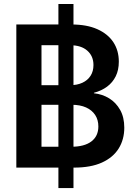

<svg xmlns="http://www.w3.org/2000/svg" viewBox="-20 -852 686 976"><path d="M276.9 104V-831.5H353.5V104ZM63 0V-727.5H344.2Q421.4 -727.5 474.9 -703.6Q528.3 -679.7 556.2 -637.5Q584 -595.2 584 -538.6Q584 -496.1 568.4 -464.4Q552.7 -432.6 524.4 -411.6Q496.1 -390.6 457.5 -380.4V-377.9Q500 -373.5 534.9 -352.1Q569.8 -330.6 590.8 -293.2Q611.8 -255.9 611.8 -203.1Q611.8 -143.1 583.3 -97.2Q554.7 -51.3 498 -25.6Q441.4 0 356.9 0ZM190.9 -106H341.8Q409.2 -106 444.6 -133.1Q480 -160.2 480 -209Q480 -242.7 463.9 -267.3Q447.8 -292 417.7 -305.7Q387.7 -319.3 345.2 -319.3H190.9ZM190.9 -418.9H335.9Q372.1 -418.9 398.9 -431.4Q425.8 -443.8 440.4 -466.8Q455.1 -489.7 455.1 -521.5Q455.1 -566.9 423.8 -594.5Q392.6 -622.1 336.4 -622.1H190.9Z"/></svg>

Font: Inter 28pt SemiBold
Style: Regular
Weight: 600
Designer: Rasmus Andersson
Foundry: rsms
Version: Version 4.001;git-66647c0bb